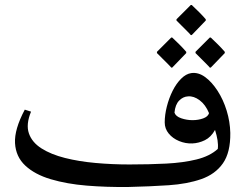

<svg xmlns="http://www.w3.org/2000/svg" viewBox="-20 -739 996 767"><path d="M744 -447Q772 -451 799 -431.5Q826 -412 849 -376.5Q872 -341 885.5 -297Q899 -253 900 -208Q901 -130 870.5 -86.5Q840 -43 784 -23.5Q728 -4 653.5 1Q579 6 492 8Q406 9 326.5 2.5Q247 -4 183 -23Q119 -42 81 -77.5Q43 -113 40 -167.5Q37 -222 79 -301L104 -293Q83 -242 95.5 -206Q108 -170 146 -146Q184 -122 239.5 -108Q295 -94 361.5 -88Q428 -82 497 -82Q576 -82 644 -85.5Q712 -89 765 -102Q818 -115 850 -144Q852 -160 849 -179Q846 -198 839 -220Q823 -191 798.5 -179Q774 -167 748 -166Q721 -165 695.5 -175.5Q670 -186 654 -205.5Q638 -225 638 -250Q638 -280 646.5 -313.5Q655 -347 669.5 -376Q684 -405 703.5 -424.5Q723 -444 744 -447ZM749 -259Q772 -259 791.5 -266Q811 -273 815 -287Q801 -321 777.5 -338.5Q754 -356 731 -354Q711 -353 695.5 -337Q680 -321 677 -289Q682 -274 704 -266.5Q726 -259 749 -259ZM742 -599Q741 -601 730 -612Q719 -623 706 -636Q693 -649 685 -657V-662L742 -719H746Q760 -706 775 -691Q790 -676 802 -662V-657L746 -599ZM878 -527 822 -469H818Q817 -471 806 -482Q795 -493 782 -506Q769 -519 761 -527V-532L818 -589H822Q836 -576 851 -561Q866 -546 878 -532ZM607 -527V-532L664 -589H668Q682 -576 697 -561Q712 -546 724 -532V-527L668 -469H664Q663 -471 652 -482Q641 -493 628 -506Q615 -519 607 -527Z"/></svg>

Font: Bona Nova SC
Style: Regular
Weight: 400
Designer: Mateusz Machalski
Foundry: Capitalics
Version: Version 4.001; ttfautohint (v1.8.4.7-5d5b)